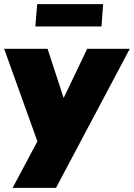

<svg xmlns="http://www.w3.org/2000/svg" viewBox="-28 -729 648 929"><path d="M600 -493 243 180H33L153 -45L-8 -493H202L280 -255L394 -493ZM152 -709H471L463 -601H143Z"/></svg>

Font: Nunito Sans Heavy Heavy
Style: Italic
Weight: 400
Italic angle: -4.541°
Designer: Vernon Adams
Foundry: Vernon Adams
Version: Version 2.002